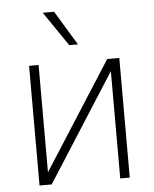

<svg xmlns="http://www.w3.org/2000/svg" viewBox="-55 -826 700 872"><g transform="rotate(-5 295.5 -390.0)"><path d="M133.2 -56.5 446 -545.5H501.1V0H457.7V-489L145.2 0H89.8V-545.5H133.2ZM319.6 -623.2H279.8L172.6 -780.2H224.4Z"/></g></svg>

Font: Inter UI Extra Light
Style: Regular
Weight: 200
Designer: Rasmus Andersson
Foundry: rsms
Version: 3.2;8d6f07862